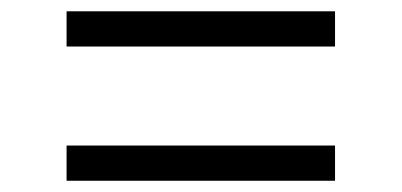

<svg xmlns="http://www.w3.org/2000/svg" viewBox="-20 -536 707 338"><path d="M97.2 -454.1V-516.1H569.8V-454.1ZM97.2 -217.8V-279.8H569.8V-217.8Z"/></svg>

Font: Shanggu Mono N
Style: Regular
Weight: 350
Designer: GuiWonder
Version: Version 1.021